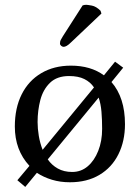

<svg xmlns="http://www.w3.org/2000/svg" viewBox="-20 -733 570 783"><path d="M449.2 -481.4 482.4 -457 434.6 -398.4Q489.7 -335 489.7 -226.6Q489.7 -157.7 462.9 -103.8Q436 -49.8 385.5 -19.8Q335 10.3 265.1 10.3Q225.6 10.3 191.7 0Q157.7 -10.3 130.4 -28.3L83 29.3L50.8 2L100.1 -56.6Q40.5 -120.6 40.5 -217.3Q40.5 -292.5 68.4 -348.1Q96.2 -403.8 148.2 -434.6Q200.2 -465.3 269 -465.3Q350.1 -465.3 403.8 -425.8ZM261.7 -422.9Q212.4 -422.9 184.1 -395.5Q155.8 -368.2 144.5 -325.2Q133.3 -282.2 133.3 -235.4Q133.3 -208.5 138.2 -179Q143.1 -149.4 153.8 -122.1L363.3 -376.5Q348.6 -398.4 324 -410.6Q299.3 -422.9 261.7 -422.9ZM382.3 -335 174.8 -83Q190.9 -59.6 215.8 -45.7Q240.7 -31.7 274.4 -31.7Q310.5 -31.7 337.6 -54.7Q364.7 -77.6 380.6 -117.7Q396.5 -157.7 396.5 -207.5Q396.5 -244.6 393.8 -277.1Q391.1 -309.6 382.3 -335ZM316.9 -710.9Q323.7 -713.4 331.5 -713.4Q336.9 -713.4 354.5 -710.2Q372.1 -707 390.1 -689L393.6 -677.7L271 -561.5Q259.8 -550.3 252.2 -546.1Q244.6 -542 239.7 -542Q234.4 -542 229.5 -546.1Q224.6 -550.3 224.6 -555.2Q224.6 -564 227.3 -569.3Q230 -574.7 236.3 -585Z"/></svg>

Font: Kurinto Seri
Style: Regular
Weight: 400
Designer: Kurinto was developed by Clint Goss from a range of fonts that are compatible with the SIL Open Font License Version 1.1
Foundry: Clinton F. Goss
Version: Version 2.196; July 25, 2020